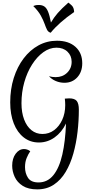

<svg xmlns="http://www.w3.org/2000/svg" viewBox="-20 -1117 714 1466"><path d="M274 276Q343 276 388 220Q433 164 456 62.5Q479 -39 484 -174Q451 -106 396.5 -67.5Q342 -29 277 -29Q211 -29 161.5 -67.5Q112 -106 85 -175Q58 -244 58 -335Q58 -436 85 -521.5Q112 -607 160.5 -671Q209 -735 274 -770.5Q339 -806 415 -806Q504 -806 556 -759.5Q608 -713 608 -634Q608 -568 570 -526.5Q532 -485 472 -485Q437 -485 405.5 -498.5Q374 -512 354 -535Q378 -528 405 -528Q458 -528 492.5 -561.5Q527 -595 527 -645Q527 -692 495 -722.5Q463 -753 411 -753Q359 -753 311 -718.5Q263 -684 225 -624.5Q187 -565 165.5 -489Q144 -413 144 -329Q144 -258 164 -205Q184 -152 220 -123Q256 -94 304 -94Q354 -94 393 -123Q432 -152 455 -202Q478 -252 478 -314Q478 -337 475 -364Q491 -366 508 -366Q550 -366 566 -346Q582 -326 582 -280Q582 -196 572 -109.5Q562 -23 540 55.5Q518 134 481.5 195.5Q445 257 391 293Q337 329 264 329Q196 329 153.5 302Q111 275 92 233Q73 191 73 148Q73 93 99.5 57Q126 21 164 21Q175 21 187.5 25Q200 29 211 38Q196 59 183.5 89.5Q171 120 171 159Q171 206 194 241Q217 276 274 276ZM502 -1097Q511 -1091 528 -1075Q545 -1059 546 -1025Q431 -946 367 -867Q348 -872 339 -890Q330 -908 320.5 -935Q311 -962 292 -997Q273 -1032 234 -1071Q239 -1073 248.5 -1076Q258 -1079 276 -1079Q301 -1079 318 -1068Q335 -1057 347 -1028Q359 -999 369 -945Q391 -983 420.5 -1017Q450 -1051 502 -1097Z"/></svg>

Font: Merienda Light
Style: Regular
Weight: 300
Designer: Eduardo Rodriguez Tunni
Foundry: Eduardo Rodriguez Tunni
Version: Version 2.001; ttfautohint (v1.8.4.7-5d5b)